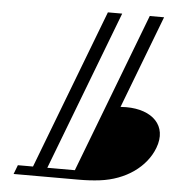

<svg xmlns="http://www.w3.org/2000/svg" viewBox="-54 -719 848 885"><g transform="rotate(5 369.5 -277.0)"><path d="M532.2 -239 505.5 -238 669.5 -667H603.2L321.2 71H193.7L475.7 -667H409.5L127.5 71H57.5L41.4 113H343.9C377.2 113 409 111.2 439.1 107.5C560.8 92.7 652.7 24.7 686.5 -64C726.8 -169.4 652.7 -239 532.2 -239Z"/></g></svg>

Font: Din Kursivschrift
Style: Extended Italic
Weight: 400
Version: Version 1.089